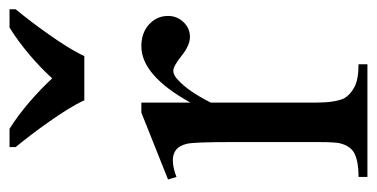

<svg xmlns="http://www.w3.org/2000/svg" viewBox="-218 -588 806 411"><g transform="rotate(-90 185.5 -383.0)"><path d="M170.9 -483.9V-378.9Q229 -483.9 291.5 -483.9Q320.3 -483.9 338.4 -467.3Q356.4 -450.7 356.4 -426.8Q356.4 -407.7 343.3 -393.8Q330.1 -379.9 311.5 -379.9Q293.5 -379.9 271.2 -397.7Q249 -415.5 239.3 -415.5Q229 -415.5 218.8 -404.8Q195.8 -384.3 170.9 -335.4V-109.4Q170.9 -70.3 179.7 -50.3Q187.5 -36.6 204.1 -27.8Q220.7 -19 252.9 -19V0H11.7V-19Q47.4 -19 64.9 -29.3Q78.1 -38.1 83 -56.2Q86.4 -64.9 86.4 -106V-288.1Q86.4 -370.1 82.8 -386Q79.1 -401.9 70.3 -409.2Q61.5 -416.5 47.4 -416.5Q31.2 -416.5 11.7 -408.7L6.3 -426.8L149.4 -483.9ZM75.7 -766.1H114.7Q128.9 -757.3 143.3 -746.6Q157.7 -735.8 171.6 -723.9Q185.5 -711.9 198.5 -699.5Q211.4 -687 222.7 -674.8Q233.9 -687 246.8 -699.5Q259.8 -711.9 273.9 -723.9Q288.1 -735.8 302.7 -746.6Q317.4 -757.3 331.5 -766.1H370.6V-752.9Q358.9 -738.8 344.7 -720.2Q330.6 -701.7 316.7 -681.9Q302.7 -662.1 290.5 -642.6Q278.3 -623 270.5 -606H175.8Q168 -623 155.8 -642.6Q143.6 -662.1 129.6 -681.9Q115.7 -701.7 101.6 -720.2Q87.4 -738.8 75.7 -752.9Z"/></g></svg>

Font: KhunPaOh
Style: Regular
Weight: 400
Designer: Khon Soe Zaw Thu
Version: Version 1.00 July 11, 2016, initial release